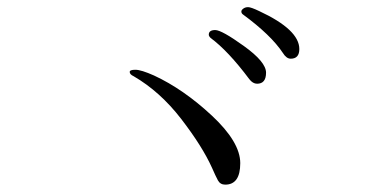

<svg xmlns="http://www.w3.org/2000/svg" viewBox="-20 -709 1040 524"><path d="M334 -512.7Q334 -518.6 349.6 -518.6Q365.2 -518.6 400.4 -502.9Q480.5 -465.8 558.1 -393.6Q635.7 -321.3 635.7 -263.7Q635.7 -205.1 594.7 -205.1Q581.1 -205.1 574.7 -216.8Q568.4 -228.5 558.6 -251Q532.2 -309.6 474.6 -384.3Q417 -459 344.7 -501Q334 -505.9 334 -512.7ZM549.8 -614.3Q549.8 -627 567.4 -627Q585 -627 645.5 -583.5Q706.1 -540 706.1 -510.7Q706.1 -480.5 681.6 -480.5Q669.9 -480.5 660.2 -493.2Q602.5 -570.3 554.7 -605.5Q549.8 -610.4 549.8 -614.3ZM638.7 -677.7Q638.7 -681.6 644 -685.5Q649.4 -689.5 657.2 -689.5Q665 -689.5 687.5 -678.7Q796.9 -627.9 796.9 -575.2Q796.9 -548.8 773.4 -548.8Q761.7 -548.8 752 -564.5Q719.7 -613.3 642.6 -669.9Q638.7 -672.9 638.7 -677.7Z"/></svg>

Font: GenEi Koburi Mincho v6
Style: Regular
Weight: 400
Designer: o_tamon (Modified)
Foundry: o_tamon / Adobe Systems Incorporated
Version: Version 6.1